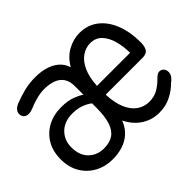

<svg xmlns="http://www.w3.org/2000/svg" viewBox="-114 -662 846 846"><g transform="rotate(-45 309.5 -239.0)"><path d="M164.5 10.5Q119.2 10.5 82.2 -9.3Q45.3 -29.2 23.5 -65.5Q1.7 -101.8 1.7 -152Q1.7 -200.8 22.6 -236.9Q43.5 -273 80.4 -293.1Q117.3 -313.2 165.5 -313.2Q206.8 -313.2 234.4 -302.5Q262 -291.8 274 -282.2V-337Q274 -366.8 261.2 -385.7Q248.5 -404.5 225 -413.5Q201.5 -422.5 168.7 -422.5Q145.5 -422.5 118.3 -415.2Q91.2 -408 71.3 -398.8Q63.8 -395.8 57.2 -394.4Q50.5 -393 44.3 -393Q29.2 -393 21.2 -401.5Q13.3 -410 13.3 -422.7Q13.3 -436 23.8 -446Q34.3 -456 51.8 -461.5Q77.8 -471.7 109.7 -479.6Q141.5 -487.5 178.7 -487.5Q213.8 -487.5 242.4 -478.8Q271 -470.2 291.2 -452.7Q311.3 -435.2 320.2 -407.7Q344 -448.7 379.9 -468.1Q415.8 -487.5 454 -487.5Q503.2 -487.5 539.6 -460Q576 -432.5 596 -382.9Q616 -333.3 616 -267Q616 -241 606.8 -227.1Q597.7 -213.2 572.8 -213.2H343.5Q345.8 -160.5 360.8 -125.4Q375.8 -90.3 400.9 -72.7Q426 -55 457.5 -55Q490 -55 513.9 -69.6Q537.8 -84.2 556 -103.7Q562.5 -110 569 -114.3Q575.5 -118.7 582.3 -118.7Q595.7 -118.7 603.1 -109.6Q610.5 -100.5 610.5 -87.7Q610.5 -74.7 602.2 -63.8Q594 -53 582.7 -45.5Q562.5 -24 529.6 -6.8Q496.7 10.5 454.2 10.5Q411.2 10.5 374.4 -12.3Q337.7 -35.2 314.3 -81Q300.5 -46.7 277.1 -26.5Q253.7 -6.3 224.8 2.1Q195.8 10.5 164.5 10.5ZM72.2 -155.7Q72.2 -106.3 100.2 -78.6Q128.3 -50.8 171.3 -50.8Q206.5 -50.8 229.2 -65.9Q251.8 -81 262.9 -114.3Q274 -147.7 274 -202.7V-228.8Q265 -236.2 251.4 -243Q237.8 -249.8 220.6 -254.3Q203.3 -258.8 182.3 -258.8Q131.3 -258.8 101.8 -229.8Q72.2 -200.7 72.2 -155.7ZM343.7 -267.8H550Q550 -305.8 540.7 -341.2Q531.3 -376.7 510.6 -399.4Q489.8 -422.2 455.5 -422.2Q427.3 -422.2 402.9 -405.4Q378.5 -388.7 362.6 -354.6Q346.7 -320.5 343.7 -267.8Z"/></g></svg>

Font: Sono ExtraLight
Style: Regular
Weight: 200
Designer: Tyler Finck
Foundry: Tyler Finck
Version: Version 2.112